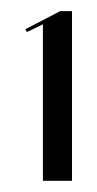

<svg xmlns="http://www.w3.org/2000/svg" viewBox="-20 -719 173 341"><path d="M56.2 -397.9V-675.8L27.8 -662.1L24.9 -667L86.9 -699.2H107.9V-397.9Z"/></svg>

Font: Moniqa Black Display
Style: Regular
Weight: 900
Designer: Rajesh Rajput
Foundry: Rajesh Rajput
Version: Version 1.000